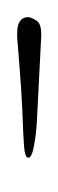

<svg xmlns="http://www.w3.org/2000/svg" viewBox="58 -501 68 224"><g transform="rotate(90 92.0 -389.0)"><path d="M19 -375Q0 -375 0 -388Q0 -391 4 -397.5Q8 -404 24 -403L122 -398Q138 -397 151 -394.5Q164 -392 164 -388Q164 -384 150 -383Q136 -382 108 -381Q85 -380 61 -378Q37 -376 23 -375Z"/></g></svg>

Font: Shalimar
Style: Regular
Weight: 400
Designer: Robert E. Leuschke
Foundry: Robert E. Leuschke
Version: Version 1.010; ttfautohint (v1.8.3)